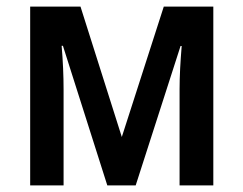

<svg xmlns="http://www.w3.org/2000/svg" viewBox="-20 -561 736 581"><path d="M625.5 -541V0H523.4V-291Q523.4 -319.8 525.1 -353.3Q526.9 -386.7 529.8 -421.9H526.4L390.6 0H304.7L170.4 -422.4H166.5Q169.4 -388.7 170.9 -355Q172.4 -321.3 172.4 -290V0H71.3V-541H223.6L348.6 -146.5L475.6 -541Z"/></svg>

Font: Open Sans SemiCondensed SemiBold
Style: Regular
Weight: 600
Width: 4
Designer: Monotype Design Team
Foundry: Monotype Imaging Inc.
Version: Version 3.000